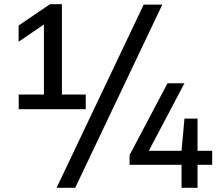

<svg xmlns="http://www.w3.org/2000/svg" viewBox="-20 -830 1046 918"><path d="M69.5 -308V-378H190V-713L69 -630.5V-708L219 -810H276V-378H390V-308ZM250.5 68 667 -808H756L339.5 68ZM599.5 -42V-88.5L781 -432H862L691.5 -109H848L862 -263H924.5V-109H994.5V-42H924.5V68H848V-42Z"/></svg>

Font: Encode Sans Semi Expanded Medium
Style: Regular
Weight: 500
Width: 6
Designer: Multiple Designers
Foundry: Impallari Type
Version: Version 3.000; ttfautohint (v1.8.3) -l 8 -r 50 -G 200 -x 14 